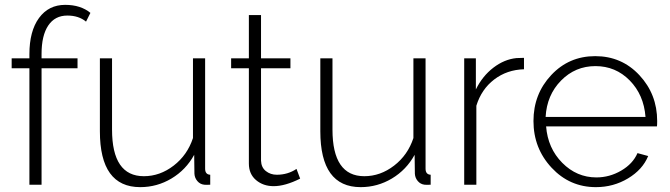

<svg xmlns="http://www.w3.org/2000/svg" viewBox="-20 -760 2756 790"><path d="M101 0V-479H28V-520H101V-537Q101 -632 140.5 -686Q180 -740 248 -740Q312 -740 352 -707L334 -671Q304 -696 257 -696Q206 -696 178.5 -655Q151 -614 151 -538V-520H299V-479H151V0Z M391 -220V-520H441V-227Q441 -35 572 -35Q638 -35 694.5 -78.5Q751 -122 774 -192V-520H824V-66Q824 -42 845 -41V0Q828 1 820 0Q803 -2 792 -15Q781 -28 780 -45L779 -123Q745 -61 685.5 -25.5Q626 10 557 10Q391 10 391 -220Z M1215 -25Q1153 6 1106 6Q1063 6 1033.5 -19Q1004 -44 1004 -87V-479H931V-520H1004V-698H1054V-520H1175V-479H1054V-99Q1055 -71 1074 -56Q1093 -41 1119 -41Q1164 -41 1200 -65Z M1298 -220V-520H1348V-227Q1348 -35 1479 -35Q1545 -35 1601.5 -78.5Q1658 -122 1681 -192V-520H1731V-66Q1731 -42 1752 -41V0Q1735 1 1727 0Q1710 -2 1699 -15Q1688 -28 1687 -45L1686 -123Q1652 -61 1592.5 -25.5Q1533 10 1464 10Q1298 10 1298 -220Z M2136 -475Q2066 -473 2013.5 -433Q1961 -393 1940 -325V0H1890V-520H1938V-392Q1965 -447 2010 -481.5Q2055 -516 2105 -521Q2118 -522 2136 -522Z M2432 10Q2324 10 2249.5 -70Q2175 -150 2175 -262Q2175 -373 2248 -451Q2321 -529 2429 -529Q2538 -529 2611 -450.5Q2684 -372 2684 -262Q2684 -245 2683 -240H2227Q2234 -150 2293.5 -90Q2353 -30 2434 -30Q2488 -30 2536 -58Q2584 -86 2603 -130L2647 -118Q2624 -62 2564 -26Q2504 10 2432 10ZM2225 -279H2636Q2629 -370 2571 -429Q2513 -488 2430 -488Q2347 -488 2288.5 -428.5Q2230 -369 2225 -279Z"/></svg>

Font: Raleway-v4020 Light
Style: Regular
Weight: 300
Designer: Matt McInerney, Pablo Impallari, Rodrigo Fuenzalida
Foundry: Matt McInerney, Pablo Impallari, Rodrigo Fuenzalida
Version: Version 4.020;PS 004.020;hotconv 1.0.88;makeotf.lib2.5.64775